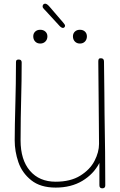

<svg xmlns="http://www.w3.org/2000/svg" viewBox="-20 -1024 653 1045"><path d="M553 -15Q553 1 537 1Q529 1 525 -3Q521 -7 521 -16V-137Q489 -76 428 -39.5Q367 -3 283 -3Q200 -3 150 -43Q100 -83 80 -141.5Q60 -200 60 -260Q60 -327 64 -475Q65 -515 66 -568.5Q67 -622 67 -686Q67 -694 70.5 -697Q74 -700 82 -700Q98 -700 98 -684Q98 -587 95 -477Q94 -438 93 -382.5Q92 -327 92 -260Q92 -154 143 -94.5Q194 -35 283 -35Q364 -35 417 -68Q470 -101 494.5 -148.5Q519 -196 519 -241L518 -365Q515 -638 515 -689Q515 -698 517.5 -702.5Q520 -707 529 -707Q546 -707 546 -689Q546 -639 548 -521L549 -405Q553 -183 553 -15ZM161 -826Q161 -842 171.5 -852Q182 -862 199 -862Q216 -862 227 -852Q238 -842 238 -826Q238 -809 227 -798Q216 -787 199 -787Q182 -787 171.5 -798Q161 -809 161 -826ZM377 -826Q377 -842 387.5 -852Q398 -862 415 -862Q432 -862 442.5 -852Q453 -842 453 -826Q453 -809 442.5 -798Q432 -787 415 -787Q398 -787 387.5 -798Q377 -809 377 -826ZM305 -882 226 -968Q225 -969 220.5 -973.5Q216 -978 214 -981.5Q212 -985 212 -989Q212 -996 216 -1000Q220 -1004 226 -1004Q236 -1004 251 -986L324 -901Q334 -890 334 -884Q334 -879 330.5 -875.5Q327 -872 323 -872Q315 -872 305 -882Z"/></svg>

Font: Mali ExtraLight
Style: Regular
Weight: 275
Version: Version 1.000; ttfautohint (v1.6)